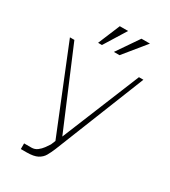

<svg xmlns="http://www.w3.org/2000/svg" viewBox="-225 -1048 1034 1167"><g transform="rotate(30 292.0 -464.5)"><path d="M115.1 9.9V-29.8H166.2Q189.6 -29.8 207.4 -43.3Q225.1 -56.8 238.3 -74.8Q251.4 -92.7 259.9 -106.5L272.7 -137.8L34.1 -727.3H65.3L295.5 -181.8L518.5 -727.3H549.7L296.9 -93.8Q285.2 -65.7 271.8 -42.1Q258.5 -18.5 232.1 -4.3Q205.6 9.9 154.8 9.9ZM309.7 -784.1 414.8 -937.5H474.4L349.4 -784.1ZM198.9 -784.1 262.8 -937.5H321L225.9 -784.1Z"/></g></svg>

Font: Inter Thin BETA
Style: Regular
Weight: 100
Designer: Rasmus Andersson
Foundry: rsms
Version: Version 3.011;git-f93a4a705